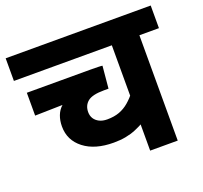

<svg xmlns="http://www.w3.org/2000/svg" viewBox="-111 -749 926 877"><g transform="rotate(-20 352.5 -311.0)"><path d="M705 -512H610V0H476V-180L490 -135Q466 -121 442 -111Q418 -101 391.5 -96Q365 -91 333 -91Q242 -91 188.5 -132.5Q135 -174 135 -241Q135 -270 144 -293.5Q153 -317 171 -333L37 -330V-441H346Q365 -441 382.5 -440.5Q400 -440 404 -439L394 -331H372Q315 -331 292.5 -312.5Q270 -294 270 -262Q270 -244 278.5 -230.5Q287 -217 303 -209Q319 -201 341 -201Q375 -201 400.5 -210.5Q426 -220 447 -238Q468 -256 488 -281L476 -248V-512H0V-622H705Z"/></g></svg>

Font: Noto Sans Devanagari
Style: Bold
Weight: 700
Version: Version 2.003